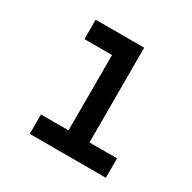

<svg xmlns="http://www.w3.org/2000/svg" viewBox="-137 -737 874 874"><g transform="rotate(30 300.0 -300.0)"><path d="M125 -600H380V-102H525V0H125V-102H270V-498H125Z"/></g></svg>

Font: Martian Mono Condensed
Style: Regular
Weight: 400
Width: 3
Designer: Roman Shamin
Foundry: Evil Martians
Version: Version 1.000